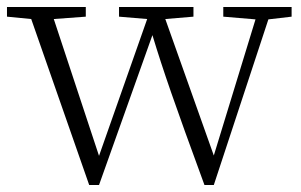

<svg xmlns="http://www.w3.org/2000/svg" viewBox="-24 -527 866 553"><path d="M815.9 -506.8V-479L749 -471.2L591.8 5.9H564.9Q532.2 -83 509 -147.5Q485.8 -211.9 469.2 -259.8Q452.6 -307.6 439.7 -347.2Q426.8 -386.7 415 -425.8L261.2 5.9H232.9L65.9 -472.2L-3.9 -479V-506.8H223.1V-479L130.9 -472.2L261.2 -78.1L399.9 -472.2L318.8 -479V-506.8H533.2V-479L452.1 -472.2L591.8 -79.1L711.9 -471.2L619.1 -479V-506.8Z"/></svg>

Font: Source Han Serif CN ExtraLight
Style: Regular
Weight: 250
Designer: Ryoko NISHIZUKA  (kana & ideographs); Frank Grießhammer (Latin, Greek & Cyrillic); Wenlong ZHANG  (bopomofo); Sandoll Co
Foundry: Adobe Systems Incorporated
Version: Version 1.001;PS 1.001;hotconv 16.6.54;makeotf.lib2.5.65590